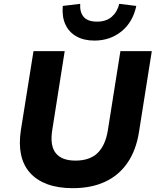

<svg xmlns="http://www.w3.org/2000/svg" viewBox="-20 -972 824 1003"><path d="M360 11Q284 11 228 -9.5Q172 -30 137 -69Q102 -108 90 -164Q78 -220 89 -292L155 -705H318L253 -293Q240 -212 271 -172.5Q302 -133 374 -133Q448 -133 489 -172Q530 -211 543 -289L609 -705H773L706 -282Q691 -187 646 -121.5Q601 -56 529 -22.5Q457 11 360 11ZM473 -760Q418 -760 379 -782Q340 -804 321.5 -844.5Q303 -885 308 -941L399 -952Q396 -909 417 -884Q438 -859 487 -859Q535 -859 564 -884.5Q593 -910 603 -952L692 -941Q674 -856 614.5 -808Q555 -760 473 -760Z"/></svg>

Font: Nunito Sans 7pt ExtraBold
Style: Italic
Weight: 800
Italic angle: -9°
Designer: Vernon Adams
Foundry: Vernon Adams
Version: Version 3.101;gftools[0.9.27]